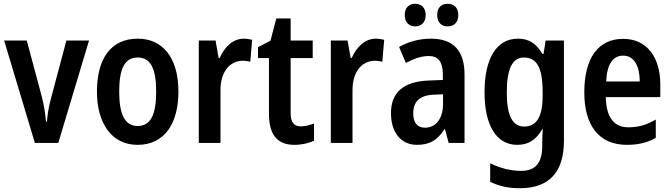

<svg xmlns="http://www.w3.org/2000/svg" viewBox="-20 -758 3558 1018"><path d="M165 0H289L452 -543H332L250 -235C237 -187 231 -145 229 -113H224C220 -155 214 -197 202 -244L122 -543H2Z M926 -272C926 -454 841 -553 711 -553C566 -553 494 -445 494 -272C494 -106 571 10 709 10C856 10 926 -108 926 -272ZM612 -272C612 -394 641 -453 710 -453C779 -453 808 -394 808 -272C808 -150 779 -90 710 -90C642 -90 612 -151 612 -272Z M1273 -553C1213 -553 1170 -507 1145 -451H1139L1123 -543H1034V0H1149V-280C1149 -376 1197 -436 1269 -436C1279 -436 1296 -434 1307 -430L1317 -547C1301 -551 1285 -553 1273 -553Z M1575 -88C1538 -88 1521 -111 1521 -157V-450H1638V-543H1521V-660H1445L1414 -542L1348 -508V-450H1406V-155C1406 -39 1454 10 1541 10C1580 10 1618 1 1645 -12V-103C1620 -94 1597 -88 1575 -88Z M1973 -553C1913 -553 1870 -507 1845 -451H1839L1823 -543H1734V0H1849V-280C1849 -376 1897 -436 1969 -436C1979 -436 1996 -434 2007 -430L2017 -547C2001 -551 1985 -553 1973 -553Z M2126 -678C2126 -639 2150 -618 2181 -618C2213 -618 2237 -639 2237 -678C2237 -718 2213 -738 2181 -738C2150 -738 2126 -719 2126 -678ZM2298 -678C2298 -639 2321 -618 2354 -618C2386 -618 2410 -639 2410 -678C2410 -718 2386 -738 2354 -738C2321 -738 2298 -719 2298 -678ZM2264 -553C2204 -553 2145 -537 2096 -509L2132 -424C2177 -448 2215 -461 2254 -461C2304 -461 2328 -429 2328 -364V-334L2253 -331C2122 -326 2053 -270 2053 -158C2053 -62 2101 10 2191 10C2261 10 2301 -17 2337 -74H2339L2359 0H2443V-363C2443 -490 2383 -553 2264 -553ZM2280 -256 2329 -258V-208C2329 -128 2290 -81 2234 -81C2195 -81 2171 -104 2171 -157C2171 -217 2203 -253 2280 -256Z M2726 -553C2614 -553 2549 -450 2549 -269C2549 -93 2612 10 2722 10C2777 10 2820 -12 2855 -73H2858C2856 -50 2855 -20 2855 3V15C2855 110 2816 148 2742 148C2692 148 2635 135 2579 108V206C2628 230 2678 240 2736 240C2895 240 2970 151 2970 -11V-543H2873L2862 -472H2856C2822 -531 2780 -553 2726 -553ZM2757 -453C2825 -453 2857 -402 2857 -272V-250C2857 -135 2823 -87 2759 -87C2697 -87 2667 -146 2667 -267C2667 -391 2696 -453 2757 -453Z M3284 -552C3153 -552 3078 -452 3078 -268C3078 -96 3153 10 3304 10C3363 10 3411 -1 3457 -27V-124C3407 -95 3364 -83 3312 -83C3235 -83 3194 -136 3192 -243H3481V-309C3481 -455 3410 -552 3284 -552ZM3284 -463C3343 -463 3372 -406 3372 -326H3194C3198 -421 3232 -463 3284 -463Z"/></svg>

Font: Noto Sans Telugu Condensed SemiBold
Style: Regular
Weight: 600
Width: 3
Designer: Jelle Bosma - Monotype Design Team
Foundry: Monotype Imaging Inc.
Version: Version 2.005